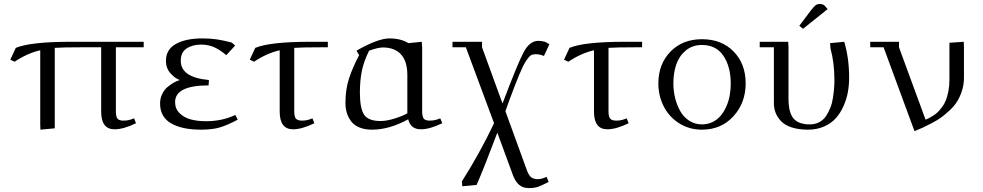

<svg xmlns="http://www.w3.org/2000/svg" viewBox="-20 -651 4985 974"><path d="M32.2 -348.1 60.1 -408.2Q134.8 -439 337.9 -439H709V-411.1H567.9V-86.9Q567.9 -59.1 575.9 -49.1Q584 -39.1 606.9 -39.1Q634.3 -39.1 660.2 -50.8L669.9 -25.9Q606.9 4.9 561 4.9Q493.2 4.9 493.2 -85V-411.1H394Q298.8 -411.1 257.8 -408.2V0L185.1 6.8L184.1 -19V-396Q118.2 -380.9 54.2 -337.9Z M792 -126Q792 -152.3 803 -174.6Q814 -196.8 831.1 -210.7Q848.1 -224.6 863 -232.7Q877.9 -240.7 892.1 -245.1Q869.1 -252.4 845.5 -278.3Q821.8 -304.2 821.8 -342.8Q821.8 -399.9 872.1 -428Q922.4 -456.1 1005.9 -456.1Q1047.9 -456.1 1079.1 -451.4Q1110.4 -446.8 1155.8 -435.1L1172.9 -419.9L1127.9 -371.1Q1094.7 -399.4 1064.9 -412.1Q1035.2 -424.8 1001 -424.8Q956.1 -424.8 926.5 -405Q897 -385.3 897 -342.8Q897 -257.8 1040 -245.1L1038.1 -217.8Q868.2 -217.8 868.2 -132.8Q868.2 -99.6 890.6 -77.1Q913.1 -54.7 947 -45.4Q981 -36.1 1024.9 -36.1Q1107.4 -36.1 1173.8 -67.9L1186 -43.9Q1131.8 -15.1 1094 -4.2Q1056.2 6.8 999 6.8Q902.8 6.8 847.4 -25.6Q792 -58.1 792 -126Z M1247.1 -348.1 1274.9 -408.2Q1349.6 -439 1552.7 -439H1643.1V-411.1H1608.9Q1513.7 -411.1 1472.7 -408.2V-86.9Q1472.7 -59.1 1481.2 -49.1Q1489.7 -39.1 1512.7 -39.1Q1539.1 -39.1 1564.9 -50.8L1574.7 -25.9Q1511.7 4.9 1466.8 4.9Q1398.9 4.9 1398.9 -85V-396Q1333 -380.9 1269 -337.9Z M1732.4 -128.9Q1732.4 -197.8 1750.7 -253.4Q1769 -309.1 1801.8 -371.1L1788.6 -394Q1897.5 -456.1 1954.6 -456.1Q2014.2 -456.1 2051.8 -432.1L2119.6 -439L2121.6 -411.1V-86.9Q2121.6 -59.1 2129.6 -49.1Q2137.7 -39.1 2160.6 -39.1Q2187.5 -39.1 2213.4 -50.8L2223.6 -25.9Q2160.6 4.9 2114.7 4.9Q2063 4.9 2050.8 -45.9Q1955.1 6.8 1866.7 6.8Q1829.6 6.8 1802.2 -4.9Q1774.9 -16.6 1760.3 -36.9Q1745.6 -57.1 1739 -79.8Q1732.4 -102.5 1732.4 -128.9ZM1805.7 -182.1Q1805.7 -101.6 1826.9 -69.3Q1848.1 -37.1 1910.6 -37.1Q1941.9 -37.1 1982.2 -49.8Q2022.5 -62.5 2046.4 -76.2V-270Q2046.4 -340.3 2014.2 -375.2Q1981.9 -410.2 1922.4 -410.2Q1897.9 -410.2 1852.5 -394Q1825.2 -339.4 1815.4 -290Q1805.7 -240.7 1805.7 -182.1Z M2275.4 -411.1V-439H2425.3V-411.1L2529.3 -126Q2606.4 -330.6 2637 -387.2Q2667.5 -443.8 2710.9 -443.8Q2724.6 -443.8 2745.1 -439L2767.1 -426.8L2739.3 -367.2Q2718.3 -376 2697.3 -376Q2682.6 -376 2673.3 -370.6Q2664.1 -365.2 2648.9 -342.5Q2633.8 -319.8 2614.3 -272.7Q2594.7 -225.6 2564 -143.1Q2560.5 -133.8 2554 -115.2Q2547.4 -96.7 2543.9 -86.9L2653.3 213.9Q2663.6 240.2 2675.5 249Q2687.5 257.8 2710.9 257.8Q2727.1 257.8 2752.9 246.1L2763.2 272Q2727.5 290.5 2708.7 296.9Q2689.9 303.2 2663.1 303.2Q2632.8 303.2 2614 287.1Q2595.2 271 2583 240.2L2502.9 22Q2439 192.4 2397.9 287.1L2325.2 293.9L2323.2 269Q2413.1 127.9 2486.3 -25.9L2343.3 -411.1Z M2841.3 -348.1 2869.1 -408.2Q2943.8 -439 3147 -439H3237.3V-411.1H3203.1Q3107.9 -411.1 3066.9 -408.2V-86.9Q3066.9 -59.1 3075.4 -49.1Q3084 -39.1 3106.9 -39.1Q3133.3 -39.1 3159.2 -50.8L3168.9 -25.9Q3106 4.9 3061 4.9Q2993.2 4.9 2993.2 -85V-396Q2927.2 -380.9 2863.3 -337.9Z M3319.8 -228Q3319.8 -325.7 3381.1 -388.9Q3442.4 -452.1 3541 -452.1Q3640.6 -452.1 3701.7 -389.6Q3762.7 -327.1 3762.7 -228Q3762.7 -129.4 3700.7 -61.3Q3638.7 6.8 3541 6.8Q3477.1 6.8 3426 -25.1Q3375 -57.1 3347.4 -110.6Q3319.8 -164.1 3319.8 -228ZM3396 -228Q3396 -189.5 3405 -153.1Q3414.1 -116.7 3431.2 -86.7Q3448.2 -56.6 3476.8 -38.3Q3505.4 -20 3541 -20Q3570.3 -20 3594.7 -32Q3619.1 -43.9 3635.7 -63.7Q3652.3 -83.5 3664.3 -110.1Q3676.3 -136.7 3681.6 -166Q3687 -195.3 3687 -226.1Q3687 -312.5 3649.9 -367.7Q3612.8 -422.9 3541 -422.9Q3493.2 -422.9 3459.7 -395.5Q3426.3 -368.2 3411.1 -325.2Q3396 -282.2 3396 -228Z M3834 -411.1V-439H3978.5L3980 -411.1V-150.9Q3980 -80.1 4005.4 -50Q4030.8 -20 4087.9 -20Q4114.7 -20 4136 -31.2Q4157.2 -42.5 4170.2 -62Q4183.1 -81.5 4192.1 -104Q4201.2 -126.5 4205.3 -153.8Q4209.5 -181.2 4211.2 -202.1Q4212.9 -223.1 4212.9 -245.1Q4212.9 -332 4192.9 -405.8L4190.9 -432.1L4262.7 -439Q4287.6 -356.4 4287.6 -256.8Q4287.6 -218.8 4281 -182.9Q4274.4 -147 4258.8 -112.1Q4243.2 -77.1 4219.7 -51Q4196.3 -24.9 4159.9 -9Q4123.5 6.8 4078.6 6.8Q4030.8 6.8 3995.6 -4.9Q3960.4 -16.6 3941.7 -36.9Q3922.9 -57.1 3914.3 -79.8Q3905.8 -102.5 3905.8 -128.9V-411.1ZM4034.7 -520 4092.8 -597.2Q4108.9 -617.7 4117.4 -624.3Q4126 -630.9 4139.6 -630.9Q4145 -630.9 4150.6 -629.2Q4156.2 -627.4 4159.2 -626L4161.6 -624L4178.7 -605L4053.7 -504.9Z M4394.5 -411.1V-439H4540.5V-411.1L4675.3 -43.9Q4686.5 -48.8 4692.6 -51.8Q4698.7 -54.7 4713.1 -63.7Q4727.5 -72.8 4736.8 -81.8Q4746.1 -90.8 4758.5 -107.2Q4771 -123.5 4778.3 -142.1Q4785.6 -160.6 4791 -187.5Q4796.4 -214.4 4796.4 -245.1V-434.1L4869.1 -439L4870.1 -411.1V-256.8Q4870.1 -222.2 4860.1 -190.9Q4850.1 -159.7 4835.4 -136.2Q4820.8 -112.8 4796.9 -90.6Q4772.9 -68.4 4753.4 -54.4Q4733.9 -40.5 4704.6 -25.1Q4675.3 -9.8 4659.7 -2.9Q4644 3.9 4619.1 14.2L4462.4 -411.1Z"/></svg>

Font: Dehuti Alt
Style: Book
Weight: 400
Version: Version 1.2